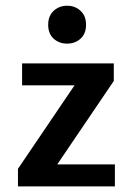

<svg xmlns="http://www.w3.org/2000/svg" viewBox="-20 -663 478 683"><path d="M43.9 -62.5 245.1 -359.4H58.6V-437.5H384.8V-375L183.6 -78.1H388.7V0H43.9ZM151.4 -575.2Q151.4 -606.4 170.9 -624.5Q190.4 -642.6 218.8 -642.6Q247.1 -642.6 266.6 -624.5Q286.1 -606.4 286.1 -575.2Q286.1 -543 266.6 -525.4Q247.1 -507.8 218.8 -507.8Q190.4 -507.8 170.9 -525.4Q151.4 -543 151.4 -575.2Z"/></svg>

Font: Sudo Variable
Style: Regular
Weight: 400
Monospace: yes
Designer: Jens Kutilek
Foundry: Jens Kutilek
Version: Version 0.040